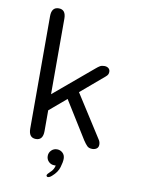

<svg xmlns="http://www.w3.org/2000/svg" viewBox="-103 -835 826 1117"><g transform="rotate(10 309.5 -277.0)"><path d="M152 5.3Q109.5 5.3 109.5 -48.8V-712.7Q109.5 -766.5 152 -766.5Q194 -766.5 194 -712.7V-266.7L422.2 -458.7Q435.5 -470.2 445.6 -476.2Q455.7 -482.2 471.2 -482.2Q486.2 -482.2 495.7 -474.6Q505.2 -467 505.2 -453.7Q505.2 -445.2 502.2 -438.6Q499.3 -432 489.7 -423.8L352 -306.7L511.3 -57.3Q517.5 -48.7 519.5 -41Q521.5 -33.3 521.5 -26.2Q521.5 -10.3 510.8 -2.6Q500 5.2 485 5.2Q465 5.2 454.7 -5.2Q444.3 -15.5 431.7 -34.3L293.8 -256.2L194 -171.5V-48.8Q194 5.3 152 5.3ZM284.7 43Q303.7 43 317.7 55.9Q331.7 68.8 331.7 90.7Q331.7 110.3 322.3 141.5Q313 172.7 283 198.7Q276 205.2 269.9 208.2Q263.8 211.2 259 211.2Q254.8 211.2 252.5 208.2Q250.2 205.3 250.2 203.2Q250.2 199 254.8 193.1Q259.5 187.2 267.7 179.8Q278 171.3 284.2 160.1Q290.5 148.8 293 137Q291.7 137.3 289 137.3Q286.3 137.3 284.7 137.3Q264.7 137.3 251 123.8Q237.3 110.3 237.3 90.3Q237.3 70.8 251 56.9Q264.7 43 284.7 43Z"/></g></svg>

Font: Sono ExtraLight
Style: Regular
Weight: 200
Designer: Tyler Finck
Foundry: Tyler Finck
Version: Version 2.112